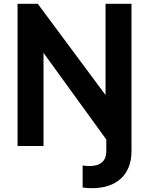

<svg xmlns="http://www.w3.org/2000/svg" viewBox="-20 -765 781 1006"><path d="M463 221C590 221 669 151 669 27V-745H533V-267L178 -745H72V0H208V-488L537 -34V27C537 80 505 105 449 105C437 105 425 104 413 102V217C425 220 446 221 463 221Z"/></svg>

Font: Plus Jakarta Sans
Style: Bold
Weight: 700
Designer: Gumpita Rahayu
Foundry: Tokotype
Version: Version 2.071;gftools[0.9.30]